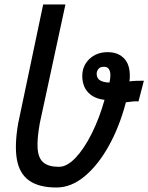

<svg xmlns="http://www.w3.org/2000/svg" viewBox="-20 -820 660 854"><path d="M620 -461 596 -369Q583 -370 569 -368.5Q555 -367 540 -365Q511 -255 463 -169.5Q415 -84 355.5 -35Q296 14 231 14Q153 14 109.5 -17Q66 -48 55 -111.5Q44 -175 61 -272L172 -800H271L157 -272Q144 -200 147.5 -157.5Q151 -115 174 -96.5Q197 -78 242 -78Q278 -78 316 -118Q354 -158 388 -226Q422 -294 445 -376Q399 -381 373 -408Q347 -435 346 -479Q345 -526 377 -557Q409 -588 459 -588Q509 -588 536 -555.5Q563 -523 556 -458Q570 -460 585.5 -460.5Q601 -461 620 -461ZM410 -492Q410 -471 426 -462Q442 -453 467 -453Q471 -470 471 -486Q471 -502 464.5 -512.5Q458 -523 442 -523Q425 -523 417.5 -513Q410 -503 410 -492Z"/></svg>

Font: Victor Mono Thin
Style: Bold Italic
Weight: 700
Italic angle: -12°
Monospace: yes
Version: Version 1.561;gftools[0.9.30]